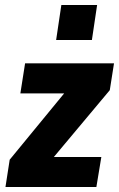

<svg xmlns="http://www.w3.org/2000/svg" viewBox="-20 -753 479 773"><path d="M2 0 19 -110 272 -418 258 -377H62L81 -498H439L422 -390L165 -83L179 -121H388L368 0ZM206 -592 227 -733H371L350 -592Z"/></svg>

Font: Nunito Sans 10pt Condensed Black
Style: Italic
Weight: 900
Width: 3
Italic angle: -9°
Designer: Vernon Adams
Foundry: Vernon Adams
Version: Version 3.101;gftools[0.9.27]